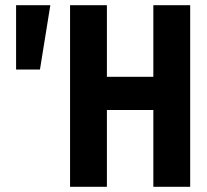

<svg xmlns="http://www.w3.org/2000/svg" viewBox="-20 -720 797 740"><path d="M42 -452V-700H174L134 -452ZM250 0V-700H392V-424H571V-700H713V0H571V-296H392V0Z"/></svg>

Font: Tektur SemiCondensed SemiBold
Style: Regular
Weight: 600
Width: 4
Designer: Adam Jagosz
Foundry: Adam Jagosz
Version: Version 1.005;gftools[0.9.30]